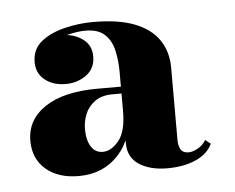

<svg xmlns="http://www.w3.org/2000/svg" viewBox="-33 -801 444 362"><g transform="rotate(-5 188.5 -619.5)"><path d="M270.5 -476Q238 -476 217.2 -489.5Q196.5 -503 196.5 -530V-664.5Q196.5 -686.5 192.2 -705.5Q188 -724.5 175.5 -736.2Q163 -748 139 -748Q124 -748 105 -743.2Q86 -738.5 72.2 -727.2Q58.5 -716 58.5 -697H39Q39 -717.5 55.2 -730.5Q71.5 -743.5 93.5 -743.5Q116 -743.5 132.8 -731.8Q149.5 -720 149.5 -698.5Q149.5 -675.5 132.5 -663.2Q115.5 -651 93.5 -651Q69.5 -651 54 -663.5Q38.5 -676 38.5 -697Q38.5 -721.5 56.2 -735.8Q74 -750 100.8 -756.5Q127.5 -763 155 -763Q203 -763 233.5 -751Q264 -739 279 -716.8Q294 -694.5 294 -664.5V-527Q294 -517 298 -509.8Q302 -502.5 313.5 -502.5Q320 -502.5 329.8 -507.5Q339.5 -512.5 346 -523L356 -515Q347 -496 324.2 -486Q301.5 -476 270.5 -476ZM103 -476Q64 -476 40.8 -496Q17.5 -516 17.5 -550Q17.5 -590 52.8 -613.5Q88 -637 152 -637H224.5V-624H179.5Q158.5 -624 145.8 -614.5Q133 -605 127.5 -591.2Q122 -577.5 122 -563Q122 -542.5 129.8 -530Q137.5 -517.5 152 -517.5Q168 -517.5 182.2 -534.8Q196.5 -552 196.5 -591H207Q207 -538.5 178 -507.2Q149 -476 103 -476Z"/></g></svg>

Font: Bodoni Moda 9pt ExtraBold
Style: Regular
Weight: 800
Designer: Owen Earl
Foundry: indestructible type
Version: Version 2.005